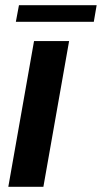

<svg xmlns="http://www.w3.org/2000/svg" viewBox="-20 -719 392 739"><path d="M147 0H12L111 -561H246ZM341 -635H41L53 -699H352Z"/></svg>

Font: Open Sauce One
Style: Bold Italic
Weight: 700
Italic angle: -10°
Designer: Alfredo Marco Pradil
Foundry: Creative Sauce Fz LLC
Version: Version 1.477